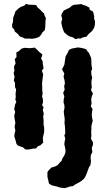

<svg xmlns="http://www.w3.org/2000/svg" viewBox="-20 -762 557 1000"><path d="M110 -561 98 -567 83 -572 73 -585 57 -598 54 -609 44 -618 43 -636 47 -645 49 -671 55 -686 60 -702 74 -716 88 -726 107 -733 115 -742 128 -738 147 -737 168 -736 176 -723 190 -711 200 -700 209 -692 213 -679 219 -668 217 -653 216 -626 214 -606 199 -591 195 -582 184 -570 166 -563 147 -560 133 -561ZM128 17 111 16 101 6 73 -4 66 -12 61 -31 55 -50V-61L60 -82L56 -101L60 -122L57 -138L54 -159L59 -179L54 -194L59 -219L65 -230L60 -243L62 -258L61 -274L64 -296L58 -309V-330L52 -343L56 -362L51 -381L55 -394L53 -415L61 -432L57 -454L66 -465L65 -489L77 -495L93 -509L108 -513L136 -511L161 -514L171 -505L184 -492L201 -478L194 -457L202 -443L203 -428L207 -406L198 -394L205 -374L203 -362L201 -344L199 -328L200 -306V-292L202 -275L199 -259L203 -248L204 -229L199 -214L207 -204L203 -189L208 -169L205 -157L207 -134V-111L210 -99V-74L207 -62L203 -41L205 -19L190 -5L177 0L168 11L152 12ZM373 -558 359 -568 343 -572 331 -579 314 -594 308 -609 304 -622 299 -644 304 -663 299 -683 304 -694 312 -707 332 -717 343 -722 354 -732 365 -737 388 -739 405 -741 412 -736 426 -733 446 -722 447 -711 463 -703 467 -694 471 -673 470 -665 475 -651 474 -631 470 -617 460 -601 444 -587 438 -581 431 -571 414 -568 399 -561 388 -562ZM292 84 301 76 304 65 309 57 315 48 321 31V17L315 -11L317 -26L320 -40L315 -57L320 -68L319 -89L318 -106L316 -120L317 -138L316 -151L314 -163L312 -181L316 -200L315 -216L311 -228L312 -245L315 -259L309 -278L317 -296L314 -312L318 -328L316 -344L311 -363L315 -379L303 -401L312 -418L316 -428L317 -438L320 -457L322 -469L333 -488L339 -502L354 -509L364 -511L386 -515L407 -512L428 -506L437 -493L443 -487L455 -459L456 -442V-428L460 -402L455 -392L456 -373L460 -358L457 -344L456 -332L458 -307L454 -293L464 -275L457 -256L455 -244L457 -223L453 -208L462 -194L459 -176L458 -163L460 -147L463 -133L456 -107V-90L455 -71L456 -56L454 -39L464 -21V-7L458 8L461 30L453 46L452 64L454 76L451 98L444 108L438 124L433 138L425 157L419 167L406 179L392 188L368 201L361 207L346 209L318 218L293 215L278 210L249 203L235 194L232 180L227 159V134L232 127L247 111L264 106L275 101L280 98Z"/></svg>

Font: Winky Rough SemiBold
Style: Regular
Weight: 600
Designer: Simon Atzbach
Foundry: typofactur
Version: Version 1.206; ttfautohint (v1.8.4.7-5d5b)